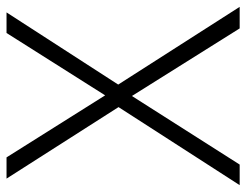

<svg xmlns="http://www.w3.org/2000/svg" viewBox="-103 -651 754 588"><g transform="rotate(-90 274.0 -357.0)"><path d="M547 0H481L274 -330L64 0H1L240 -371L21 -714H86L276 -412L467 -714H530L309 -372Z"/></g></svg>

Font: Noto Sans Georgian Light
Style: Regular
Weight: 300
Version: Version 2.002